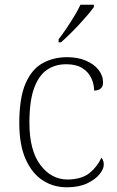

<svg xmlns="http://www.w3.org/2000/svg" viewBox="-20 -786 497 816"><path d="M264 10Q207 10 161.5 -19.5Q116 -49 89 -109.5Q62 -170 62 -263Q62 -370 88.5 -431Q115 -492 161 -517.5Q207 -543 265 -543Q310 -543 344.5 -528.5Q379 -514 398.5 -489.5Q418 -465 418 -435Q418 -424 413.5 -416.5Q409 -409 400.5 -405Q392 -401 380 -401Q380 -429 367.5 -455Q355 -481 329 -497Q303 -513 262 -513Q215 -513 180 -489.5Q145 -466 125 -411.5Q105 -357 105 -264Q105 -147 151.5 -85Q198 -23 268 -23Q328 -24 361 -51Q394 -78 411 -116Q416 -110 418.5 -103Q421 -96 421 -86Q421 -68 403 -45.5Q385 -23 350 -6.5Q315 10 264 10ZM229 -619Q244 -638 261.5 -664Q279 -690 295.5 -717Q312 -744 322 -766H379V-756Q370 -743 353 -723Q336 -703 315.5 -681Q295 -659 275 -639.5Q255 -620 239 -606H229Z"/></svg>

Font: Noto Serif Hentaigana ExtraLight
Style: Regular
Weight: 200
Designer: Kazuhiro Yamada
Foundry: nipponia
Version: Version 1.000